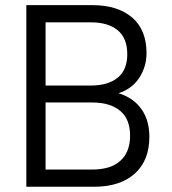

<svg xmlns="http://www.w3.org/2000/svg" viewBox="-20 -710 653 730"><path d="M518.6 -293.9Q547.9 -252 547.9 -189.5Q547.9 -99.6 492.2 -49.8Q436.5 0 338.9 0H80.1V-690.4H333Q427.7 -690.4 483.4 -642.6Q537.1 -595.7 537.1 -507.8Q537.1 -456.1 508.8 -413.1Q481.4 -372.1 430.7 -355.5Q488.3 -337.9 518.6 -293.9ZM153.3 -625V-384.8H325.2Q390.6 -384.8 426.8 -414.1Q463.9 -443.4 463.9 -503.9Q463.9 -564.5 427.7 -594.7Q391.6 -625 326.2 -625ZM436.5 -97.7Q474.6 -130.9 474.6 -194.3Q474.6 -256.8 437.5 -288.1Q399.4 -320.3 331.1 -320.3H153.3V-65.4H330.1Q400.4 -65.4 436.5 -97.7Z"/></svg>

Font: Altinn-DIN
Style: Regular
Weight: 400
Designer: Charles Nix
Foundry: Altinn
Version: Version 2.00